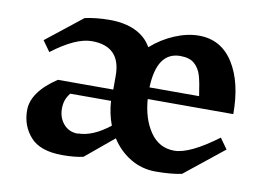

<svg xmlns="http://www.w3.org/2000/svg" viewBox="-64 -642 1050 751"><g transform="rotate(10 461.0 -266.5)"><path d="M823 -165 853 -123 698 1Q655 10 594 10Q540 10 494.5 -17Q449 -44 419 -91L307 2Q274 10 224 10Q136 10 97 -33.5Q58 -77 58 -139Q58 -212 156 -277H376V-332Q376 -449 261 -449Q197 -449 104 -378L74 -420L217 -533Q262 -543 316 -543Q375 -543 417.5 -523Q460 -503 482 -464Q524 -501 574 -522Q624 -543 670 -543Q758 -543 806.5 -467Q855 -391 855 -264H515Q521 -185 556.5 -134Q592 -83 652 -83Q713 -83 823 -165ZM514 -310H711Q704 -361 696 -389Q688 -417 668.5 -434.5Q649 -452 612 -452Q519 -452 514 -310ZM395 -137Q378 -182 375 -232H213Q201 -217 196 -202Q191 -187 191 -169Q191 -133 212.5 -108Q234 -83 270 -83L269 -84Q328 -84 395 -137Z"/></g></svg>

Font: Inknut Antiqua Medium
Style: Regular
Weight: 500
Designer: Claus Eggers Sørensen
Foundry: Claus Eggers Sørensen
Version: Version 1.003; ttfautohint (v1.8.2) -l 8 -r 50 -G 200 -x 14 